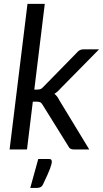

<svg xmlns="http://www.w3.org/2000/svg" viewBox="-20 -756 521 971"><path d="M206.5 -736.5 153.5 -303H168.5Q179 -303 185.5 -305.8Q192 -308.5 199.5 -317L367.5 -488.5Q374.5 -497 382.5 -501.8Q390.5 -506.5 402 -506.5H481L285.5 -308Q270.5 -290.5 255 -281.5Q263 -275.5 268.8 -267.8Q274.5 -260 279.5 -250L431.5 0H355Q344 0 336.8 -3.8Q329.5 -7.5 325 -17.5L196 -225Q190 -235.5 183.5 -238.8Q177 -242 163 -242H146L116.5 0H28.5L119 -736.5ZM227.5 48Q236.5 48 239.2 52Q242 56 242 61Q242 66.5 240 75Q238 83.5 233 97Q228 110.5 219.2 130Q210.5 149.5 197.5 176.5Q192 187.5 184 191Q176 194.5 164 194.5H133L173.5 48Z"/></svg>

Font: Lato 2
Style: Italic
Weight: 400
Italic angle: -7°
Designer: Lukasz Dziedzic with Adam Twardoch and Botio Nikoltchev
Foundry: tyPoland Lukasz Dziedzic
Version: Version 2.015; 2015-08-06; http://www.latofonts.com/